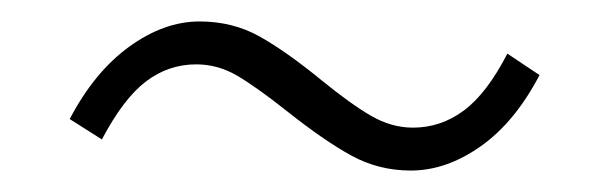

<svg xmlns="http://www.w3.org/2000/svg" viewBox="-20 -454 568 179"><path d="M248 -350Q219 -373 201 -383.5Q183 -394 163 -394Q137 -394 116 -378Q95 -362 75 -324L45 -343Q68 -387 100.5 -410.5Q133 -434 166 -434Q197 -434 222 -420Q247 -406 280 -379Q307 -357 326 -346Q345 -335 365 -335Q391 -335 412.5 -351Q434 -367 453 -404L483 -384Q460 -340 428 -317.5Q396 -295 363 -295Q333 -295 307.5 -309Q282 -323 248 -350Z"/></svg>

Font: Merged Yaku Han JP ExtraLight
Style: Regular
Weight: 250
Designer: Ryoko NISHIZUKA 西塚涼子 (kana, bopomofo & ideographs); Paul D. Hunt (Latin, Greek & Cyrillic); Sandoll Communications 산돌커뮤니
Foundry: Adobe
Version: Version 2.004